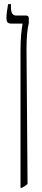

<svg xmlns="http://www.w3.org/2000/svg" viewBox="-20 -667 205 927"><path d="M79 240V-421Q79 -467 82 -499Q85 -531 89 -552V-553H36Q21 -553 16 -559.5Q11 -566 11 -580Q11 -592 13.5 -611Q16 -630 19 -647H33V-630Q33 -592 58 -592H106Q119 -592 119 -579V-556Q114 -535 111 -504.5Q108 -474 108 -428L113 221Q107 227 100 231.5Q93 236 85 240Z"/></svg>

Font: Noto Serif Hebrew ExtraCondensed ExtraLight
Style: Regular
Weight: 200
Width: 2
Designer: Monotype Design Team
Foundry: Monotype Imaging Inc.
Version: Version 2.004; ttfautohint (v1.8.4.7-5d5b)